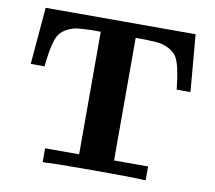

<svg xmlns="http://www.w3.org/2000/svg" viewBox="-76 -763 951 850"><g transform="rotate(10 400.0 -337.5)"><path d="M41 -425 62 -669V-675H737V-669L758 -425V-419H696V-425Q685 -527 665 -561Q646 -593 595 -607Q579 -611 522 -613H478V-62H631V0H615Q591 -3 399 -3Q208 -3 184 0H168V-62H321V-613H277Q220 -611 204 -607Q153 -593 134 -561Q114 -527 103 -425V-419H41Z"/></g></svg>

Font: KaTeX_Main
Style: Bold
Weight: 700
Version: Version